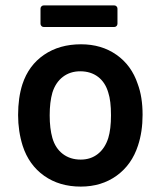

<svg xmlns="http://www.w3.org/2000/svg" viewBox="-20 -683 585 711"><path d="M64 -143Q47 -197 47 -257Q47 -321 63 -371Q86 -441 143 -480Q200 -519 280 -519Q356 -519 411.5 -480Q467 -441 490 -372Q508 -324 508 -258Q508 -195 491 -144Q468 -73 412 -32.5Q356 8 279 8Q200 8 143.5 -32Q87 -72 64 -143ZM381 -172Q391 -205 391 -256Q391 -310 381 -340Q370 -378 343 -398.5Q316 -419 277 -419Q240 -419 213 -398.5Q186 -378 174 -340Q164 -305 164 -256Q164 -207 174 -172Q185 -134 212.5 -113Q240 -92 279 -92Q316 -92 342.5 -113Q369 -134 381 -172ZM130 -595V-651Q130 -656 133.5 -659.5Q137 -663 142 -663H403Q408 -663 411.5 -659.5Q415 -656 415 -651V-595Q415 -590 411.5 -586.5Q408 -583 403 -583H142Q137 -583 133.5 -586.5Q130 -590 130 -595Z"/></svg>

Font: Amber EN SemiBold
Style: Regular
Weight: 600
Designer: Jeremy Tribby
Foundry: Tribby Type
Version: Version 1.408 November 24, 2021